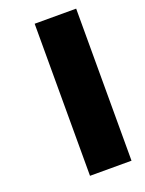

<svg xmlns="http://www.w3.org/2000/svg" viewBox="-141 -809 664 878"><g transform="rotate(-20 191.5 -370.0)"><path d="M343 -740V0H141V-740Z"/></g></svg>

Font: Poppins Black A&M
Style: Regular
Weight: 900
Designer: Ninad Kale (Devanagari), Jonny Pinhorn (Latin)
Foundry: Indian Type Foundry
Version: 4.004